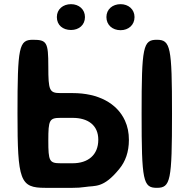

<svg xmlns="http://www.w3.org/2000/svg" viewBox="-20 -902 911 922"><path d="M212 -583C212 -699 205 -711 138 -711C71 -711 64 -678 64 -356C64 -33 76 0 197 0H329C350 0 369 -1 388 -4C437 -12 476 4 553 -91C582 -126 599 -172 599 -230C599 -264 593 -295 580 -323C542 -406 452 -455 329 -455H271C217 -455 212 -467 212 -583ZM452 -231C452 -158 403 -118 329 -118H271C217 -118 212 -128 212 -227C212 -326 217 -336 271 -336H329C401 -336 452 -302 452 -231ZM806 -356C806 -678 799 -711 733 -711C667 -711 660 -678 660 -356C660 -33 667 0 733 0C799 0 806 -33 806 -356ZM321 -758C359 -758 388 -782 388 -820C388 -857 359 -882 321 -882C283 -882 253 -858 253 -820C253 -781 282 -758 321 -758ZM559 -757C597 -757 626 -782 626 -820C626 -857 597 -882 559 -882C521 -882 491 -858 491 -820C491 -782 520 -757 559 -757Z"/></svg>

Font: Asimov Print
Style: A
Weight: 500
Designer: Google
Version: Version 2.000980: 2014